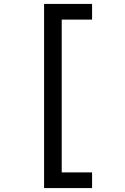

<svg xmlns="http://www.w3.org/2000/svg" viewBox="-20 -850 640 980"><path d="M205 110V-830H450V-750H295V30H450V110Z"/></svg>

Font: Liga JetBrainsMono Nerd Font
Style: Regular
Weight: 400
Designer: Philipp Nurullin, Konstantin Bulenkov
Foundry: JetBrains
Version: Version 2.225; ttfautohint (v1.8.3)